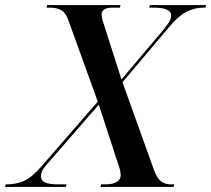

<svg xmlns="http://www.w3.org/2000/svg" viewBox="-67 -734 829 754"><path d="M-47 0 -45 -10H-39Q-4 -10 27 -23.5Q58 -37 97 -82L317 -335L202 -653Q192 -683 174.5 -693.5Q157 -704 130 -704H116L118 -714H406L404 -704H377Q353 -704 342.5 -697Q332 -690 332 -676Q332 -666 336.5 -652Q341 -638 348 -616L410 -422L573 -615Q587 -632 596 -646Q605 -660 605 -674Q605 -704 535 -704H519L521 -714H742L740 -704H731Q698 -704 666 -688Q634 -672 599 -630L414 -411L539 -63Q551 -32 566.5 -21Q582 -10 604 -10H617L615 0H328L330 -10H347Q377 -10 392 -20Q407 -30 407 -45Q407 -59 402.5 -73.5Q398 -88 388 -117L321 -323L133 -107Q115 -87 104.5 -72.5Q94 -58 94 -42Q94 -25 110 -17.5Q126 -10 164 -10H194L192 0Z"/></svg>

Font: Noto Serif Display Medium
Style: Italic
Weight: 500
Italic angle: -12°
Designer: Monotype Design Team
Foundry: Monotype Imaging Inc.
Version: Version 2.009